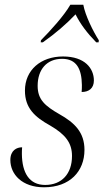

<svg xmlns="http://www.w3.org/2000/svg" viewBox="-20 -786 444 816"><path d="M154 -615 153 -606H162C217 -645 260 -682 301 -725C322 -683 350 -646 389 -606H399L400 -615C376 -652 342 -721 334 -766H279C253 -720 193 -654 154 -615ZM167 10C277 10 339 -58 339 -149C339 -223 298 -264 232 -301C171 -336 140 -363 140 -421C140 -491 179 -536 244 -536C306 -536 327 -492 328 -425C328 -416 328 -406 327 -395C358 -395 379 -411 379 -444C379 -495 341 -546 248 -546C153 -546 86 -488 86 -401C86 -327 127 -289 194 -252C259 -214 286 -178 286 -123C286 -47 242 0 172 0C104 0 74 -52 73 -131C73 -140 73 -150 74 -160C51 -160 24 -147 24 -106C24 -45 74 10 167 10Z"/></svg>

Font: Noto Serif Display SemiCondensed Light
Style: Italic
Weight: 300
Width: 4
Italic angle: -12°
Designer: Monotype Design Team
Foundry: Monotype Imaging Inc.
Version: Version 2.009